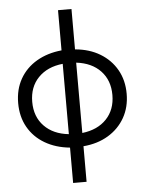

<svg xmlns="http://www.w3.org/2000/svg" viewBox="-58 -756 716 952"><g transform="rotate(-5 300.0 -280.0)"><path d="M267 150V-26Q196 -33 142.5 -64.5Q89 -96 59.5 -148Q30 -200 30 -268Q30 -336 59.5 -388Q89 -440 142.5 -471.5Q196 -503 267 -510V-710H334V-509Q405 -503 458 -471Q511 -439 540.5 -387Q570 -335 570 -268Q570 -201 540.5 -149Q511 -97 458 -65Q405 -33 334 -27V150ZM100 -268Q100 -194 145 -147.5Q190 -101 267 -93V-443Q190 -435 145 -388.5Q100 -342 100 -268ZM499 -268Q499 -341 455 -387.5Q411 -434 334 -443V-93Q411 -102 455 -148.5Q499 -195 499 -268Z"/></g></svg>

Font: Geist Mono Light
Style: Regular
Weight: 300
Monospace: yes
Designer: Basement.studio, Andrés Briganti, Mateo Zaragoza
Foundry: Basement.studio, Vercel, Andrés Briganti, Guido Ferreyra, Mateo Zaragoza
Version: Version 1.500; ttfautohint (v1.8.4.7-5d5b)